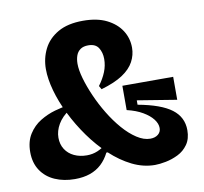

<svg xmlns="http://www.w3.org/2000/svg" viewBox="-77 -758 909 856"><g transform="rotate(-10 377.0 -330.5)"><path d="M558 14Q505 14 454.5 -11Q404 -36 358.5 -78.5Q313 -121 275.5 -173.5Q238 -226 210 -282.5Q182 -339 167 -393Q152 -447 152 -491Q152 -540 173 -582Q194 -624 238.5 -649.5Q283 -675 352 -675Q416 -675 459 -653.5Q502 -632 524.5 -597Q547 -562 547 -519Q547 -486 531 -456Q515 -426 479 -402Q443 -378 381 -360L372 -376Q393 -404 404.5 -432.5Q416 -461 416 -491Q416 -520 402.5 -541.5Q389 -563 356 -563Q334 -563 320.5 -553.5Q307 -544 301 -527.5Q295 -511 295 -490Q295 -462 306 -423.5Q317 -385 336 -341.5Q355 -298 380.5 -256Q406 -214 435.5 -180Q465 -146 496.5 -125.5Q528 -105 557 -105Q579 -105 592.5 -116Q606 -127 606 -145Q606 -165 590.5 -185Q575 -205 546 -222Q517 -239 475 -249V-359H705V-255L527 -284V-264Q631 -245 678.5 -209Q726 -173 726 -114Q726 -75 708 -49.5Q690 -24 662.5 -10.5Q635 3 606.5 8.5Q578 14 558 14ZM195 14Q145 14 105 -3.5Q65 -21 42 -55.5Q19 -90 19 -139Q19 -187 40 -220Q61 -253 93 -272.5Q125 -292 160 -302Q195 -312 222 -315L225 -295Q189 -271 171.5 -241Q154 -211 154 -180Q154 -150 168.5 -127.5Q183 -105 208.5 -93Q234 -81 266 -81Q292 -81 314.5 -90.5Q337 -100 357 -117L374 -78H353Q338 -48 316 -27.5Q294 -7 264 3.5Q234 14 195 14Z"/></g></svg>

Font: Bricolage Grotesque
Style: Bold
Weight: 700
Designer: Mathieu Triay
Foundry: Atelier Triay
Version: Version 1.001;gftools[0.9.33.dev8+g029e19f]